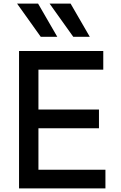

<svg xmlns="http://www.w3.org/2000/svg" viewBox="-20 -1049 673 1069"><path d="M86 -765H555V-661H194V-439H531V-335H194V-104H567V0H86ZM207 -844 75 -1029H192L299 -844ZM373 -1029 480 -844H388L256 -1029Z"/></svg>

Font: Application Medium
Style: Regular
Weight: 500
Designer: Wei Huang
Foundry: Wei Huang
Version: Version 0.012